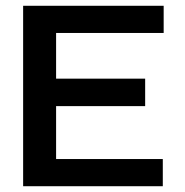

<svg xmlns="http://www.w3.org/2000/svg" viewBox="-20 -644 640 664"><path d="M60 0V-624H546V-530H174V-372H482V-277H174V-94H543V0Z"/></svg>

Font: Inconsolata Expanded Bold
Style: Regular
Weight: 700
Width: 7
Monospace: yes
Designer: Raph Levien, Cyreal, Brenton Simpson
Foundry: Raph Levien, Cyreal, Google
Version: Version 3.001; ttfautohint (v1.8.2.53-6de2)